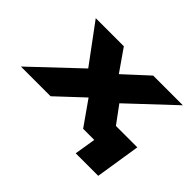

<svg xmlns="http://www.w3.org/2000/svg" viewBox="-174 -733 1097 1097"><g transform="rotate(45 374.5 -184.5)"><path d="M524 129 545 0H493L516 -144H749L706 129ZM-48 0 275 -305V-206L59 -498H286L398 -337H348L523 -498H763L451 -205L458 -304L682 0H455L332 -175H379L192 0Z"/></g></svg>

Font: Nunito Sans 10pt Expanded Black
Style: Italic
Weight: 900
Width: 7
Italic angle: -9°
Designer: Vernon Adams
Foundry: Vernon Adams
Version: Version 3.101;gftools[0.9.27]